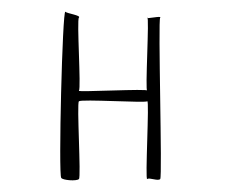

<svg xmlns="http://www.w3.org/2000/svg" viewBox="-20 -336 399 326"><path d="M84 -34C86 -30 110 -28 114 -32C118 -35 110 -161 114 -164C118 -168 226 -161 230 -164C234 -168 226 -28 230 -32C234 -35 248 -28 252 -32C256 -35 248 -303 252 -306C256 -310 226 -303 230 -306C234 -310 226 -179 230 -182C234 -186 110 -179 114 -182C118 -186 110 -303 114 -306C118 -310 94 -313 91 -316C86 -321 79 -38 84 -34Z"/></svg>

Font: pokerface
Style: Regular
Weight: 400
Version: Version 1